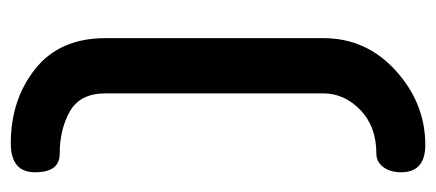

<svg xmlns="http://www.w3.org/2000/svg" viewBox="-252 -556 828 365"><g transform="rotate(90 162.5 -374.0)"><path d="M253 20Q170 20 111.5 -26.5Q53 -73 53 -160V-574Q53 -656 115 -712Q177 -768 256 -768Q308 -768 308 -722Q308 -701 298 -688Q288 -675 273 -675Q221 -675 189.5 -644.5Q158 -614 158 -574V-160Q158 -112 192 -92.5Q226 -73 273 -73Q308 -73 308 -26Q308 20 253 20Z"/></g></svg>

Font: AkaAcidDosis
Style: SemiBold
Weight: 600
Designer: Edgar Tolentino, Pablo Impallari, Igino Marini, Cyberella
Foundry: Edgar Tolentino, Pablo Impallari, Igino Marini, Cyberella
Version: Version 1.007